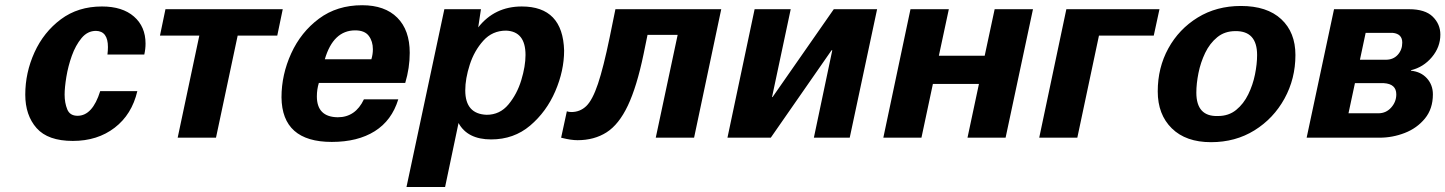

<svg xmlns="http://www.w3.org/2000/svg" viewBox="-20 -540 5669 753"><path d="M545.9 -326.2H401.4Q403.3 -341.8 403.3 -355.5Q403.3 -418 356.4 -418.9Q323.2 -418.9 299.8 -390.6Q276.4 -362.3 261.7 -321.3Q247.1 -280.3 240.2 -238.3Q233.4 -196.3 233.4 -168.9Q233.4 -136.7 243.7 -111.3Q253.9 -85.9 284.2 -85.9Q342.8 -85.9 373 -182.6H518.6Q497.1 -90.8 429.7 -39.1Q362.3 12.7 265.6 12.7Q168 12.7 123.5 -37.6Q79.1 -87.9 79.1 -168.9Q79.1 -254.9 115.2 -334.5Q151.4 -414.1 218.8 -464.4Q286.1 -514.6 379.9 -514.6Q460 -514.6 505.4 -475.1Q550.8 -435.5 550.8 -369.1Q550.8 -347.7 545.9 -326.2Z M1067.4 -400.4H912.1L827.1 0H676.8L761.7 -400.4H607.4L628.9 -503.9H1088.9Z M1436.5 -307.6Q1442.4 -327.1 1442.4 -346.7Q1442.4 -377.9 1426.3 -399.4Q1410.2 -420.9 1373 -420.9Q1287.1 -420.9 1253.9 -307.6ZM1569.3 -214.8H1230.5Q1222.7 -189.5 1222.7 -162.1Q1222.7 -81.1 1304.7 -80.1Q1374 -80.1 1407.2 -150.4H1542Q1516.6 -67.4 1449.7 -25.4Q1382.8 16.6 1281.2 16.6Q1085.9 16.6 1084 -158.2Q1084 -247.1 1122.1 -330.6Q1160.2 -414.1 1231 -466.8Q1301.8 -519.5 1400.4 -519.5Q1489.3 -519.5 1538.1 -470.7Q1586.9 -421.9 1586.9 -333Q1586.9 -273.4 1569.3 -214.8Z M1888.7 -89.8Q1940.4 -89.8 1974.1 -130.4Q2007.8 -170.9 2024.4 -225.6Q2041 -280.3 2041 -324.2Q2041 -417 1964.8 -419.9Q1911.1 -419.9 1875.5 -380.4Q1839.8 -340.8 1822.3 -286.1Q1804.7 -231.4 1804.7 -185.5Q1804.7 -92.8 1888.7 -89.8ZM1722.7 -503.9H1866.2L1855.5 -432.6Q1919.9 -514.6 2026.4 -514.6Q2187.5 -514.6 2192.4 -341.8Q2192.4 -262.7 2157.7 -182.1Q2123 -101.6 2059.1 -47.4Q1995.1 6.8 1906.2 6.8Q1813.5 6.8 1778.3 -57.6L1725.6 193.4H1574.2Z M2808.6 -503.9 2702.1 0H2551.8L2637.7 -403.3H2519.5L2503.9 -327.1Q2477.5 -200.2 2442.4 -126Q2407.2 -51.8 2358.9 -21Q2310.5 9.8 2245.1 9.8Q2219.7 9.8 2184.6 1L2180.7 0L2203.1 -103.5Q2210.9 -100.6 2220.7 -100.6Q2254.9 -100.6 2279.3 -124Q2303.7 -147.5 2325.2 -211.4Q2346.7 -275.4 2371.1 -393.6L2393.6 -503.9Z M3312.5 0H3171.9L3244.1 -342.8H3241.2L3002.9 0H2833L2939.5 -503.9H3081.1L3007.8 -159.2H3009.8L3250 -503.9H3419.9Z M3923.8 0H3774.4L3819.3 -210.9H3638.7L3593.8 0H3444.3L3550.8 -503.9H3701.2L3662.1 -321.3H3841.8L3880.9 -503.9H4031.2Z M4504.9 -400.4H4290L4205.1 0H4055.7L4162.1 -503.9H4527.3Z M4671.9 -176.8Q4671.9 -82 4756.8 -85Q4798.8 -85 4828.1 -108.9Q4857.4 -132.8 4875.5 -169.9Q4893.6 -207 4901.9 -248Q4910.2 -289.1 4910.2 -324.2Q4910.2 -418.9 4825.2 -418Q4783.2 -418 4753.9 -394Q4724.6 -370.1 4706.5 -332.5Q4688.5 -294.9 4680.2 -253.4Q4671.9 -211.9 4671.9 -176.8ZM4846.7 -516.6Q4949.2 -516.6 5004.9 -464.8Q5060.5 -413.1 5060.5 -324.2Q5060.5 -231.4 5017.6 -153.3Q4974.6 -75.2 4899.9 -28.8Q4825.2 17.6 4729.5 17.6Q4630.9 17.6 4575.7 -36.6Q4520.5 -90.8 4520.5 -181.6Q4520.5 -274.4 4562 -350.1Q4603.5 -425.8 4677.2 -471.2Q4751 -516.6 4846.7 -516.6Z M5268.6 -95.7H5385.7Q5416 -95.7 5436 -118.2Q5456.1 -140.6 5456.1 -169.9Q5456.1 -210.9 5407.2 -213.9H5293.9ZM5313.5 -305.7H5415Q5444.3 -305.7 5461.9 -325.2Q5479.5 -344.7 5479.5 -373Q5479.5 -407.2 5442.4 -411.1H5335.9ZM5513.7 -262.7Q5552.7 -258.8 5576.2 -232.9Q5599.6 -207 5599.6 -169.9Q5599.6 -113.3 5568.4 -75.2Q5537.1 -37.1 5489.3 -18.6Q5441.4 0 5390.6 0H5104.5L5211.9 -503.9H5505.9Q5569.3 -503.9 5599.1 -474.6Q5628.9 -445.3 5628.9 -404.3Q5628.9 -355.5 5595.7 -315.9Q5562.5 -276.4 5513.7 -264.6Z"/></svg>

Font: FreeUniversal
Style: BoldItalic
Weight: 700
Italic angle: -11°
Version: Version 1.001 March 22, 2017